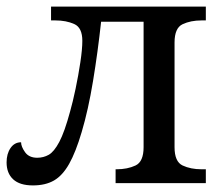

<svg xmlns="http://www.w3.org/2000/svg" viewBox="-20 -556 668 583"><path d="M80 7Q40 7 20 -11.5Q0 -30 0 -63Q0 -89 12 -106.5Q24 -124 44 -124Q44 -111 56 -94Q68 -77 93 -77Q112 -77 128 -86Q144 -95 160 -125Q176 -155 193 -218Q201 -246 209.5 -286.5Q218 -327 224 -367Q230 -407 230 -432Q230 -472 205.5 -483Q181 -494 148 -494H135V-536H605V-494H592Q559 -494 534.5 -482.5Q510 -471 510 -427V-109Q510 -65 534.5 -53.5Q559 -42 592 -42H605V0H331V-42H334Q367 -42 391.5 -53.5Q416 -65 416 -109V-490H287Q277 -398 262.5 -310Q248 -222 228 -155Q210 -94 190 -58.5Q170 -23 144 -8Q118 7 80 7Z"/></svg>

Font: NotoSerif-Regular
Style: Regular
Weight: 400
Designer: Monotype Design Team
Foundry: Monotype Imaging Inc.
Version: Version 2.007; ttfautohint (v1.8) -l 8 -r 50 -G 200 -x 14 -D